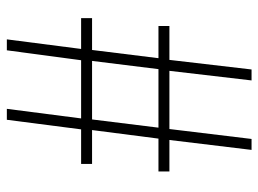

<svg xmlns="http://www.w3.org/2000/svg" viewBox="-117 -638 755 561"><g transform="rotate(-90 260.5 -357.5)"><path d="M103 0H135L164 -240H334L306 0H338L366 -240H465V-272H371L395 -466H488V-498H398L426 -715H394L365 -498H195L223 -715H191L163 -498H62V-466H161L136 -272H40V-240H132ZM168 -272 192 -466H363L339 -272Z"/></g></svg>

Font: SSpoqa Han Sans Neo Thin
Style: Regular
Weight: 100
Designer: [Spoqa Han Sans Neo] Dong-huui Kim  Younghwa Kang  Yujin Lee  [Noto Sans] Ryoko NISHIZUKA  (kana & ideographs); Paul D. 
Foundry: Spoqa (http://www.spoqa-han-sans.com)
Version: Version 1.000